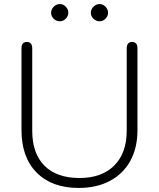

<svg xmlns="http://www.w3.org/2000/svg" viewBox="-20 -917 784 947"><path d="M86 -275V-678Q86 -710 112 -710Q139 -710 139 -678V-272Q139 -160 199.5 -99.5Q260 -39 372 -39Q482 -39 543.5 -100.5Q605 -162 605 -272V-678Q605 -710 632 -710Q658 -710 658 -678V-275Q658 -188 623 -124Q588 -60 522.5 -25Q457 10 368 10Q236 10 161 -65.5Q86 -141 86 -275ZM232 -854Q232 -871 245 -884Q258 -897 275 -897Q292 -897 304.5 -884Q317 -871 317 -854Q317 -838 304.5 -825Q292 -812 275 -812Q258 -812 245 -824.5Q232 -837 232 -854ZM428 -854Q428 -871 441 -884Q454 -897 471 -897Q488 -897 500.5 -884Q513 -871 513 -854Q513 -838 500.5 -825Q488 -812 471 -812Q454 -812 441 -824.5Q428 -837 428 -854Z"/></svg>

Font: Kodchasan ExtraLight
Style: Regular
Weight: 275
Version: Version 1.000; ttfautohint (v1.6)